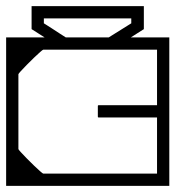

<svg xmlns="http://www.w3.org/2000/svg" viewBox="-40 -606 572 626"><path d="M-20 -279H20V-120Q20 -118.5 27.8 -110Q35.5 -101.5 47 -89.8Q58.5 -78 70.5 -66.5Q82.5 -55 91 -47.5Q99.5 -40 101 -40Q101 -40 101 -40Q101 -40 101 -40Q101 -40 101 -40Q101 -40 101 -40Q107 -40 123.2 -40Q139.5 -40 160.2 -40Q181 -40 201.2 -40Q221.5 -40 235.5 -40Q249.5 -40 252 -40Q252 -30.5 252 -20.2Q252 -10 252 0Q252 0 252 0Q252 0 252 0Q252 0 252 0Q252 0 252 0Q252 0 252 0Q252 0 232.2 0Q212.5 0 181.8 0Q151 0 116 0Q81 0 50.2 0Q19.5 0 -0.2 0Q-20 0 -20 0Q-20 0 -20 0Q-20 0 -20 0Q-20 0 -20 0Q-20 0 -20 0Q-20 0 -20 -14Q-20 -28 -20 -52Q-20 -76 -20 -105.5Q-20 -135 -20 -166.2Q-20 -197.5 -20 -227Q-20 -256.5 -20 -279ZM-20 -205Q-20 -228 -20 -257Q-20 -286 -20 -317.5Q-20 -349 -20 -378.5Q-20 -408 -20 -432Q-20 -456 -20 -470Q-20 -484 -20 -484Q-20 -484 -20 -484Q-20 -484 -20 -484Q-20 -484 -20 -484Q-20 -484 -20 -484Q-20 -484 -0.2 -484Q19.5 -484 50.2 -484Q81 -484 116 -484Q151 -484 181.8 -484Q212.5 -484 232.2 -484Q252 -484 252 -484Q252 -484 252 -484Q252 -484 252 -484Q252 -484 252 -484Q252 -484 252 -484Q252 -484 252 -484Q252 -474.5 252 -464.2Q252 -454 252 -444Q249.5 -444 235.5 -444Q221.5 -444 201.2 -444Q181 -444 160.2 -444Q139.5 -444 123.2 -444Q107 -444 101 -444Q101 -444 101 -444Q101 -444 101 -444Q101 -444 101 -444Q101 -444 101 -444Q99.5 -444 91 -436.5Q82.5 -429 70.5 -417.5Q58.5 -406 47 -394.2Q35.5 -382.5 27.8 -374Q20 -365.5 20 -364V-205ZM-20 -128V-358H20Q20 -335 20 -323.2Q20 -311.5 20 -302.8Q20 -294 20 -281Q20 -268 20 -243Q20 -243 20 -243Q20 -243 20 -243Q20 -243 20 -243Q20 -243 20 -243Q20 -219 20 -203.8Q20 -188.5 20 -172Q20 -155.5 20 -128ZM279 -259Q279 -261 279.2 -261.8Q279.5 -262.5 280.2 -262.8Q281 -263 283 -263Q283 -263 303.5 -263Q324 -263 354.5 -263Q385 -263 415.5 -263Q446 -263 466.5 -263Q487 -263 487 -263Q487 -263 487 -263Q487 -263 487 -263Q487 -263 487 -263Q487 -263 487 -263Q487 -263 487 -263Q489 -263 489.8 -262.8Q490.5 -262.5 490.8 -261.8Q491 -261 491 -259Q491 -259 491 -255.8Q491 -252.5 491 -247.8Q491 -243 491 -238.2Q491 -233.5 491 -230.2Q491 -227 491 -227Q491 -224 490.5 -223.5Q490 -223 487 -223Q487 -223 487 -223Q487 -223 487 -223Q487 -223 487 -223Q487 -223 487 -223Q487 -223 487 -223Q487 -223 466.5 -223Q446 -223 415.5 -223Q385 -223 354.5 -223Q324 -223 303.5 -223Q283 -223 283 -223Q281 -223 280.2 -223.2Q279.5 -223.5 279.2 -224.2Q279 -225 279 -227Q279 -227 279 -235Q279 -243 279 -251Q279 -259 279 -259ZM512 -249Q512 -249 512 -231Q512 -213 512 -184.8Q512 -156.5 512 -124.5Q512 -92.5 512 -64.2Q512 -36 512 -18Q512 0 512 0Q512 0 512 0Q512 0 512 0Q512 0 512 0Q512 0 512 0Q512 0 492.2 0Q472.5 0 441.8 0Q411 0 376 0Q341 0 310.2 0Q279.5 0 259.8 0Q240 0 240 0Q240 0 240 0Q240 0 240 0Q240 0 240 0Q240 0 240 0Q240 0 240 0Q240 -10 240 -20.2Q240 -30.5 240 -40Q240 -40 263.5 -40Q287 -40 321.5 -40Q356 -40 390.5 -40Q425 -40 448.5 -40Q472 -40 472 -40Q472 -40 472 -40Q472 -40 472 -40Q472 -40 472 -40Q472 -40 472 -40Q472 -40 472 -40Q472 -40 472 -40Q472 -40 472 -40Q472 -40 472 -40Q472 -40 472 -40Q472 -40 472 -40Q472 -40 472 -40Q472 -40 472 -61Q472 -82 472 -113.2Q472 -144.5 472 -175.8Q472 -207 472 -228Q472 -249 472 -249ZM512 -235H472Q472 -235 472 -256Q472 -277 472 -308.2Q472 -339.5 472 -370.8Q472 -402 472 -423Q472 -444 472 -444Q472 -444 472 -444Q472 -444 472 -444Q472 -444 472 -444Q472 -444 472 -444Q472 -444 472 -444Q472 -444 472 -444Q472 -444 472 -444Q472 -444 472 -444Q472 -444 472 -444Q472 -444 472 -444Q472 -444 472 -444Q472 -444 448.5 -444Q425 -444 390.5 -444Q356 -444 321.5 -444Q287 -444 263.5 -444Q240 -444 240 -444Q240 -454 240 -464.2Q240 -474.5 240 -484Q240 -484 240 -484Q240 -484 240 -484Q240 -484 240 -484Q240 -484 240 -484Q240 -484 240 -484Q240 -484 259.8 -484Q279.5 -484 310.2 -484Q341 -484 376 -484Q411 -484 441.8 -484Q472.5 -484 492.2 -484Q512 -484 512 -484Q512 -484 512 -484Q512 -484 512 -484Q512 -484 512 -484Q512 -484 512 -484Q512 -484 512 -466Q512 -448 512 -419.8Q512 -391.5 512 -359.5Q512 -327.5 512 -299.2Q512 -271 512 -253Q512 -235 512 -235ZM308 -480Q308 -480 316 -485Q324 -490 336 -497.5Q348 -505 360 -512.5Q372 -520 380 -525Q388 -530 388 -530Q388 -530 388 -530Q388 -530 388 -530Q388 -530 388 -534Q388 -538 388 -542Q388 -546 388 -546Q372.5 -546 358.5 -546Q344.5 -546 331.2 -546Q318 -546 304.5 -546Q291 -546 276.5 -546Q262 -546 246 -546Q229.5 -546 215 -546Q200.5 -546 187 -546Q173.5 -546 160 -546Q146.5 -546 132.5 -546Q118.5 -546 103 -546Q103 -546 103 -542Q103 -538 103 -534Q103 -530 103 -530Q103 -530 103 -530Q103 -530 103 -530Q103 -530 111 -525Q119 -520 130.5 -512.5Q142 -505 153.5 -497.5Q165 -490 173 -485Q181 -480 181 -480L126 -471Q126 -471 116.5 -477Q107 -483 94.5 -491Q82 -499 72.5 -505Q63 -511 63 -511Q63 -511 63 -511Q63 -511 63 -511Q63 -511 63 -522.2Q63 -533.5 63 -548.5Q63 -563.5 63 -574.8Q63 -586 63 -586Q98.5 -586 124.2 -586Q150 -586 168.2 -586Q186.5 -586 199.8 -586Q213 -586 224 -586Q235 -586 246 -586Q256 -586 268 -586Q280 -586 295 -586Q310 -586 329.2 -586Q348.5 -586 373.2 -586Q398 -586 429 -586Q429 -586 429 -574.8Q429 -563.5 429 -548.5Q429 -533.5 429 -522.2Q429 -511 429 -511Q429 -511 429 -511Q429 -511 429 -511Q429 -511 419.5 -505Q410 -499 397.5 -491Q385 -483 375.5 -477Q366 -471 366 -471Z"/></svg>

Font: Honk
Style: Regular
Weight: 400
Designer: Noopur Datye & Yesha Goshar
Foundry: Ek Type
Version: Version 1.000